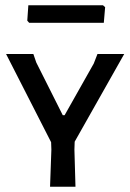

<svg xmlns="http://www.w3.org/2000/svg" viewBox="-20 -705 491 725"><path d="M372 -619H90L83 -627L87 -685H369L377 -678ZM262 -170 261 -140 265 0H169L174 -140L173 -168L3 -501H106L117 -469L217 -270H224L334 -465L348 -501H449Z"/></svg>

Font: Alegreya Sans SC Medium
Style: Regular
Weight: 500
Designer: Juan Pablo del Peral
Foundry: Huerta Tipografica
Version: Version 2.001;PS 002.001;hotconv 1.0.88;makeotf.lib2.5.64775